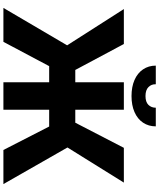

<svg xmlns="http://www.w3.org/2000/svg" viewBox="76 -1011 935 1127"><g transform="rotate(90 543.5 -447.5)"><path d="M624 -421.9H700.2L847.7 -707H1051.8L845.7 -376L1060.5 0H860.4L722.7 -268.6H624V0H462.9V-268.6H368.2L225.6 0H26.4L246.1 -374L33.2 -707H238.3L390.6 -421.9H462.9V-707H624ZM543.9 -752Q489.7 -752 449.5 -769.5Q409.2 -787.1 387.2 -819.6Q365.2 -852.1 365.2 -894.5H474.6Q473.6 -869.1 491 -851.6Q508.3 -834 543.9 -834Q578.6 -834 595.5 -851.1Q612.3 -868.2 612.3 -894.5H721.7Q721.7 -852.1 700 -819.6Q678.2 -787.1 637.9 -769.5Q597.7 -752 543.9 -752Z"/></g></svg>

Font: Pretendard Std ExtraBold
Style: Regular
Weight: 800
Designer: Base glyphs from Inter by Rasmus Andersson; Hangeul glyphs from Noto Sans CJK(Source Han Sans) by Jang Soo-young and Kan
Foundry: Kil Hyung-jin
Version: Version 1.309